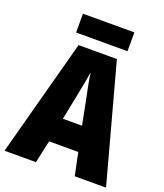

<svg xmlns="http://www.w3.org/2000/svg" viewBox="-160 -1091 939 1102"><g transform="rotate(20 310.0 -539.5)"><path d="M429 -93 400 -231H222L192 -93H0L192 -808H426L620 -93ZM340 -527Q332 -564 323.5 -608.5Q315 -653 311 -685Q306 -654 298 -610.5Q290 -567 282 -529L252 -380H369ZM468 -986V-871H154V-986Z"/></g></svg>

Font: Noto Sans Kannada UI Condensed Black
Style: Regular
Weight: 900
Width: 3
Designer: Jelle Bosma - Monotype Design Team
Foundry: Monotype Imaging Inc.
Version: Version 2.005; ttfautohint (v1.8.4.7-5d5b)